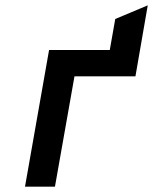

<svg xmlns="http://www.w3.org/2000/svg" viewBox="-20 -698 572 718"><path d="M73.5 0 163.5 -511H390.5L411 -627L532.5 -678L486.5 -412.5H258.5L185.5 0Z"/></svg>

Font: Overpass SemiBold
Style: Italic
Weight: 600
Italic angle: -10°
Designer: Delve Withrington, Dave Bailey, Thomas Jockin
Foundry: Delve Fonts LLC
Version: Version 4.000